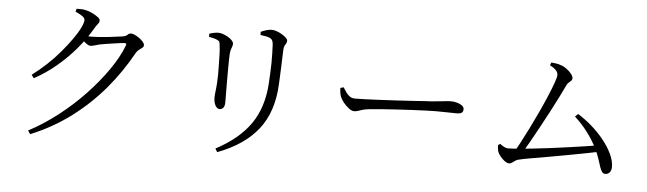

<svg xmlns="http://www.w3.org/2000/svg" viewBox="-50 -965 4100 1216"><g transform="rotate(5 2000.0 -357.5)"><path d="M154 24Q250 -27 340 -97Q430 -167 506 -247.5Q582 -328 639 -410Q696 -492 724 -566Q730 -581 716 -581Q708 -581 687.5 -578.5Q667 -576 641.5 -572Q616 -568 592.5 -564.5Q569 -561 556 -558Q540 -554 525.5 -549.5Q511 -545 500 -545Q489 -545 473 -557Q457 -569 439 -583L454 -607Q469 -605 480.5 -604Q492 -603 501 -603Q519 -603 548.5 -605Q578 -607 609 -610.5Q640 -614 664.5 -617.5Q689 -621 699 -622Q721 -626 729.5 -635.5Q738 -645 751 -645Q760 -645 774.5 -638.5Q789 -632 803.5 -621.5Q818 -611 828 -599.5Q838 -588 838 -578Q838 -568 829 -561Q820 -554 809.5 -546.5Q799 -539 791 -526Q723 -402 631.5 -293.5Q540 -185 425 -98.5Q310 -12 169 46ZM146 -330Q192 -364 237 -406Q282 -448 320 -493Q358 -538 387.5 -579.5Q417 -621 433 -654Q449 -687 449 -704Q449 -717 431.5 -729Q414 -741 388 -752L393 -771Q407 -771 421.5 -771Q436 -771 453 -767Q473 -763 494 -752.5Q515 -742 530 -731Q545 -720 545 -710Q545 -697 536 -687Q527 -677 516 -658Q474 -586 419.5 -522Q365 -458 300.5 -404Q236 -350 161 -309Z M1346 34Q1492 -43 1565 -148.5Q1638 -254 1647 -408Q1649 -442 1650.5 -475Q1652 -508 1652.5 -539Q1653 -570 1652 -598.5Q1651 -627 1650 -653Q1649 -666 1645.5 -676Q1642 -686 1628 -694Q1620 -698 1603.5 -701.5Q1587 -705 1568 -707L1567 -727Q1583 -735 1602.5 -740.5Q1622 -746 1635 -746Q1650 -746 1667.5 -740Q1685 -734 1701.5 -724Q1718 -714 1728.5 -704Q1739 -694 1739 -686Q1739 -675 1734.5 -668Q1730 -661 1725.5 -652.5Q1721 -644 1720 -627Q1719 -605 1718 -576Q1717 -547 1716 -516.5Q1715 -486 1713.5 -457Q1712 -428 1711 -405Q1703 -231 1616 -119.5Q1529 -8 1359 56ZM1351 -217Q1340 -217 1331 -226Q1322 -235 1317 -251Q1312 -267 1312 -285Q1312 -305 1316.5 -338.5Q1321 -372 1322 -433Q1322 -457 1321.5 -492.5Q1321 -528 1320 -562Q1319 -596 1316 -614Q1315 -632 1312 -640Q1309 -648 1296 -653Q1285 -658 1272.5 -661Q1260 -664 1244 -667V-687Q1259 -692 1274 -695Q1289 -698 1301 -698Q1315 -698 1332 -692Q1349 -686 1364 -677Q1379 -668 1389 -657Q1399 -646 1399 -637Q1399 -627 1396 -619Q1393 -611 1389.5 -600.5Q1386 -590 1384 -571Q1383 -558 1382.5 -527Q1382 -496 1382 -457Q1382 -418 1382 -379Q1382 -340 1382.5 -309.5Q1383 -279 1383 -267Q1383 -238 1373.5 -227.5Q1364 -217 1351 -217Z M2199 -278Q2185 -278 2166.5 -292Q2148 -306 2132.5 -325Q2117 -344 2110 -361Q2105 -375 2103 -388.5Q2101 -402 2101 -417L2121 -423Q2132 -406 2142.5 -391Q2153 -376 2166.5 -367Q2180 -358 2201 -358Q2223 -358 2264 -359.5Q2305 -361 2356 -363.5Q2407 -366 2459.5 -369Q2512 -372 2559.5 -375Q2607 -378 2641 -380.5Q2675 -383 2686 -383Q2736 -387 2762 -390.5Q2788 -394 2807 -394Q2826 -394 2845.5 -388.5Q2865 -383 2877.5 -373.5Q2890 -364 2890 -350Q2890 -336 2881 -328.5Q2872 -321 2846 -321Q2820 -321 2790.5 -322Q2761 -323 2715 -323Q2697 -323 2656 -321.5Q2615 -320 2562.5 -317.5Q2510 -315 2458 -311.5Q2406 -308 2362.5 -305Q2319 -302 2296 -299Q2268 -296 2252 -291Q2236 -286 2224.5 -282Q2213 -278 2199 -278Z M3228 -102Q3245 -129 3268.5 -173Q3292 -217 3318.5 -270.5Q3345 -324 3371 -380Q3397 -436 3417.5 -485Q3438 -534 3450.5 -569.5Q3463 -605 3463 -618Q3463 -635 3449.5 -649Q3436 -663 3411 -676L3418 -694Q3433 -693 3448.5 -690.5Q3464 -688 3475 -684Q3496 -678 3515.5 -664Q3535 -650 3547.5 -634Q3560 -618 3560 -605Q3560 -597 3554 -590.5Q3548 -584 3539.5 -577.5Q3531 -571 3526 -560Q3511 -528 3488 -482Q3465 -436 3437.5 -384Q3410 -332 3381.5 -279.5Q3353 -227 3327 -181Q3301 -135 3281 -102ZM3207 -34Q3197 -34 3185.5 -41Q3174 -48 3162.5 -59.5Q3151 -71 3142.5 -83.5Q3134 -96 3131 -107Q3129 -117 3128 -126Q3127 -135 3128 -145L3141 -152Q3156 -140 3169 -134Q3182 -128 3195 -128Q3209 -128 3247 -131Q3285 -134 3337.5 -139.5Q3390 -145 3450 -152.5Q3510 -160 3569.5 -168.5Q3629 -177 3680 -184.5Q3731 -192 3765 -199L3774 -159Q3731 -149 3675.5 -138.5Q3620 -128 3560.5 -117Q3501 -106 3444 -96Q3387 -86 3340 -78Q3293 -70 3265 -63Q3254 -61 3244 -54Q3234 -47 3225 -40.5Q3216 -34 3207 -34ZM3819 -21Q3807 -21 3799 -31Q3791 -41 3784.5 -60.5Q3778 -80 3768.5 -110Q3759 -140 3740 -179Q3714 -231 3677.5 -278.5Q3641 -326 3597 -366L3615 -384Q3658 -358 3701 -321Q3744 -284 3779.5 -240.5Q3815 -197 3836.5 -152.5Q3858 -108 3858 -68Q3858 -47 3847.5 -34Q3837 -21 3819 -21Z"/></g></svg>

Font: Noto Serif KR
Style: Regular
Weight: 400
Designer: Ryoko NISHIZUKA  (kana & ideographs); Frank Grießhammer (Latin, Greek & Cyrillic); Wenlong ZHANG  (bopomofo); Sandoll Co
Foundry: Adobe
Version: Version 2.003-H1;hotconv 1.1.1;makeotfexe 2.6.0